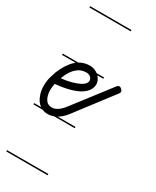

<svg xmlns="http://www.w3.org/2000/svg" viewBox="-203 -599 727 894"><g transform="rotate(30 161.0 -151.5)"><path d="M222 -14H111Q95 -8 78 -8Q62 -8 49 -14H0V-21H37Q27 -28 19 -39Q9 -54 3.5 -72.5Q-2 -91 -2 -112Q-2 -141 4 -161Q10 -181 14 -193Q35 -245 65 -273Q69 -277 73 -280H0V-287H83Q108 -302 140 -302Q152 -302 164 -297Q174 -293 182 -287H222V-280H190Q196 -273 201 -264Q207 -253 207 -240Q207 -225 198.5 -210.5Q190 -196 171 -183Q152 -170 119.5 -160.5Q87 -151 38 -146Q34 -130 34 -111Q34 -83 45.5 -63.5Q57 -44 80 -44Q111 -44 141 -83L292 -279Q298 -287 305 -287Q311 -287 317.5 -280.5Q324 -274 324 -269Q324 -262 320 -258L169 -60Q149 -34 126 -21H222ZM93 -250Q65 -228 49 -183Q80 -186 103 -192.5Q126 -199 141.5 -206.5Q157 -214 164 -222.5Q171 -231 171 -239Q171 -252 161.5 -259Q152 -266 140 -266Q112 -266 93 -250ZM222 239H0V232H222ZM222 -535H0V-542H222Z"/></g></svg>

Font: Gruenewald VA 1. Klasse
Style: Regular
Weight: 400
Designer: Peter Wiegel
Foundry: Peter Wiegel, nach dem Schriftentwurf von Dr. H. Gr¸newald
Version: Version 0.007